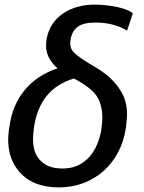

<svg xmlns="http://www.w3.org/2000/svg" viewBox="-20 -798 625 834"><path d="M236 16C391 16 506 -92 527 -244L529 -262C537 -321 528 -368 502 -407C477 -447 440 -480 391 -508C343 -536 315 -556 301 -570C288 -583 283 -600 286 -621C293 -676 325 -700 394 -700C449 -700 494 -688 532 -665L557 -740C523 -769 434 -778 391 -778C293 -778 199 -730 182 -626C177 -591 182 -562 199 -537C207 -524 217 -512 230 -501C112 -463 37 -372 21 -248L19 -236C8 -161 23 -101 62 -54C101 -8 158 16 236 16ZM406 -371C423 -338 428 -298 422 -251L420 -234C405 -144 352 -66 253 -66C212 -66 176 -75 149 -108C126 -136 118 -178 127 -237L128 -247C144 -353 198 -426 301 -457C356 -428 391 -400 406 -371Z"/></svg>

Font: Cheyenne Sans Medium
Style: Italic
Weight: 500
Italic angle: -8.13011°
Designer: The Public Sans project authors (U.S. Web Design System), Libre Franklin designed by Pablo Impallari and Rodrigo Fuenzal
Foundry: The Cheyenne Sans Project Authors
Version: Version 2.007